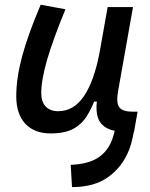

<svg xmlns="http://www.w3.org/2000/svg" viewBox="-20 -547 626 802"><path d="M280.8 234.4 275.4 141.6Q343.8 138.7 383.8 115.2Q423.8 91.8 443.8 47.4Q450.2 33.2 454.6 17.1Q459 1 462.4 -17.1L473.6 -80.6H554.2L543 -16.1Q538.1 10.7 532.7 34.4Q527.3 58.1 519.5 78.1Q491.2 150.4 431.9 192.6Q372.6 234.9 280.8 234.4ZM191.4 10.3Q123 10.3 85.4 -30.5Q47.9 -71.3 47.9 -145Q47.9 -219.7 72 -310.3Q96.2 -400.9 149.9 -527.3L253.4 -508.3Q200.2 -378.9 176.3 -295.7Q152.3 -212.4 152.3 -157.2Q152.3 -121.6 170.9 -102.1Q189.5 -82.5 223.1 -82.5Q288.1 -82.5 330.6 -145.3Q373 -208 395.5 -325.7L386.7 -122.6H354.5L382.3 -146Q365.2 -98.1 343.3 -63Q321.3 -27.8 285.9 -8.8Q250.5 10.3 191.4 10.3ZM516.6 4.9Q463.9 4.9 432.6 -9Q401.4 -22.9 390.1 -52.7Q378.9 -82.5 385.3 -129.9L379.4 -234.9L429.7 -517.6H535.6L473.1 -165.5Q464.8 -118.7 477.8 -99.6Q490.7 -80.6 533.7 -80.6H554.7L539.6 4.9Z"/></svg>

Font: Cascadia Mono NF
Style: Italic
Weight: 400
Italic angle: -10°
Monospace: yes
Designer: Aaron Bell
Foundry: Saja Typeworks
Version: Version 2404.023